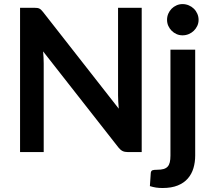

<svg xmlns="http://www.w3.org/2000/svg" viewBox="-20 -762 1063 962"><path d="M151 -723Q159.5 -723 165.8 -722.2Q172 -721.5 176.8 -719.2Q181.5 -717 186 -712.8Q190.5 -708.5 196 -701.5L575 -217.5Q573.5 -235 572.5 -252Q571.5 -269 571.5 -283.5V-723H690V0H621Q605 0 594.2 -5.2Q583.5 -10.5 573.5 -23L196 -504.5Q197.5 -488.5 198.2 -472.8Q199 -457 199 -444V0H80.5V-723ZM958 -513V17.5Q958 51 949.2 80.5Q940.5 110 921.2 132.2Q902 154.5 870.8 167.2Q839.5 180 794.5 180Q777 180 762 177.8Q747 175.5 731 170.5L735.5 104Q737 94 743.5 91.2Q750 88.5 768.5 88.5Q787 88.5 799.8 84.8Q812.5 81 820 72.8Q827.5 64.5 830.8 51Q834 37.5 834 17.5V-513ZM975 -662.5Q975 -646.5 968.5 -632.5Q962 -618.5 951.2 -608Q940.5 -597.5 925.8 -591.2Q911 -585 894.5 -585Q878.5 -585 864.5 -591.2Q850.5 -597.5 840 -608Q829.5 -618.5 823.2 -632.5Q817 -646.5 817 -662.5Q817 -679 823.2 -693.5Q829.5 -708 840 -718.5Q850.5 -729 864.5 -735.2Q878.5 -741.5 894.5 -741.5Q911 -741.5 925.8 -735.2Q940.5 -729 951.2 -718.5Q962 -708 968.5 -693.5Q975 -679 975 -662.5Z"/></svg>

Font: Lato
Style: Bold
Weight: 700
Designer: Lukasz Dziedzic
Foundry: tyPoland Lukasz Dziedzic
Version: Version 2.007; 2014-02-27